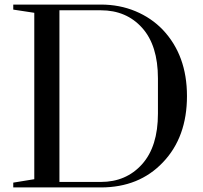

<svg xmlns="http://www.w3.org/2000/svg" viewBox="-20 -820 890 840"><path d="M38 -800H421Q503 -800 572.5 -771Q642 -742 692 -690Q798 -578 798 -400Q798 -220 693 -110Q589 0 421 0H38V-21L130 -36V-764L38 -778ZM421 -775H240V-24H421Q532 -24 601.5 -101.5Q671 -179 671 -323V-477Q671 -621 602 -698Q533 -775 421 -775Z"/></svg>

Font: Prata
Style: Regular
Weight: 400
Designer: Cyreal (www.cyreal.org)
Foundry: Cyreal (www.cyreal.org)
Version: Version 1.010